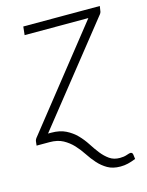

<svg xmlns="http://www.w3.org/2000/svg" viewBox="-111 -564 618 806"><g transform="rotate(-15 198.0 -161.0)"><path d="M399 -478Q398.5 -468.5 390 -459.5L53.5 -36.5H67Q104.5 -36.5 130.5 -23.5Q156.5 -10.5 175.8 9.2Q195 29 209.8 52Q224.5 75 240 94.8Q255.5 114.5 274 127.5Q292.5 140.5 319 140.5Q336.5 140.5 349.2 136Q362 131.5 366 131.5Q369 131.5 372.2 133.2Q375.5 135 376.5 141.5L379 161Q360.5 168.5 345 172.2Q329.5 176 312 176Q279 176 256.5 163Q234 150 216.5 130.5Q199 111 184 88Q169 65 150.8 45.5Q132.5 26 108.8 13Q85 0 50 0H-6L-4 -18Q-3 -26.5 5.5 -36L342.5 -461H65.5L69.5 -497.5H402Z"/></g></svg>

Font: Lato Light
Style: Italic
Weight: 300
Italic angle: -7°
Designer: Lukasz Dziedzic
Foundry: tyPoland Lukasz Dziedzic
Version: Version 2.007; 2014-02-27